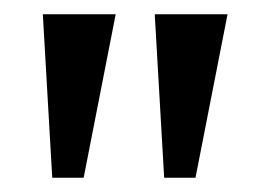

<svg xmlns="http://www.w3.org/2000/svg" viewBox="-20 -708 379 269"><path d="M196.8 -688H298.8L253.9 -459H210ZM40 -688H142.1L97.2 -459H53.2Z"/></svg>

Font: Wesal
Style: Regular
Weight: 400
Designer: Ahmed zaza
Foundry: Ahmed zaza
Version: Version 2.01